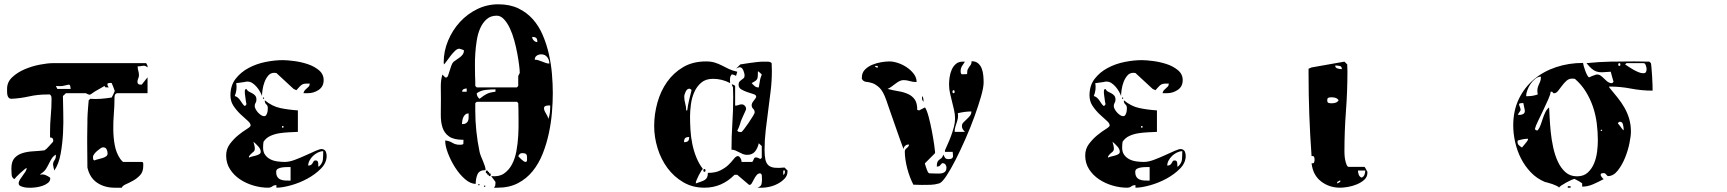

<svg xmlns="http://www.w3.org/2000/svg" viewBox="-20 -847 8040 894"><path d="M527 -413Q521 -413 518 -409.5Q515 -406 514 -401Q513 -396 513 -391.5Q513 -387 513 -384Q513 -353 510 -316.5Q507 -280 507.5 -242.5Q508 -205 514.5 -170Q521 -135 540 -107Q542 -104 547 -98.5Q552 -93 553 -93H640Q647 -93 647 -84.5Q647 -76 647 -74Q647 -47 632.5 -31.5Q618 -16 600 -6Q582 4 566 11Q550 18 547 27H513Q467 27 432.5 4Q398 -19 387 -67L386 -180Q386 -191 386 -209.5Q386 -228 386.5 -246Q387 -264 387 -277.5Q387 -291 387 -293Q387 -302 388 -316.5Q389 -331 390 -345Q391 -359 392 -369Q393 -379 393 -380L400 -387Q425 -385 450 -387Q475 -389 500 -393Q502 -396 507 -406.5Q512 -417 513 -420Q514 -421 514 -423Q514 -426 513 -427Q512 -431 507 -443.5Q502 -456 500 -460Q498 -461 493 -461Q490 -461 485 -460Q480 -459 480 -453Q480 -451 482.5 -446Q485 -441 487 -440H480Q476 -440 472 -440.5Q468 -441 467 -447Q464 -445 457.5 -441.5Q451 -438 443.5 -433.5Q436 -429 429.5 -425.5Q423 -422 420 -420Q418 -419 410 -413Q402 -407 400 -407Q399 -406 397 -406Q394 -406 393 -407Q392 -407 386.5 -409.5Q381 -412 380 -413H287L273 -400Q273 -370 274.5 -324Q276 -278 273.5 -228.5Q271 -179 262.5 -131.5Q254 -84 233 -53Q232 -56 229.5 -66.5Q227 -77 227 -80Q227 -92 233.5 -100.5Q240 -109 240 -120V-127Q228 -120 221 -109Q214 -98 208 -85.5Q202 -73 194.5 -61Q187 -49 173 -40Q168 -37 167 -33Q179 -37 191.5 -32Q204 -27 213 -20Q214 -19 214 -17Q214 -4 203.5 4.5Q193 13 178.5 18Q164 23 149.5 25Q135 27 127 27Q123 27 113 27Q103 27 93 25Q83 23 75 19Q67 15 67 7Q67 -2 73 -11Q79 -20 85.5 -29Q92 -38 98 -47Q104 -56 104 -65Q102 -65 93.5 -58Q85 -51 75 -42Q65 -33 57 -24.5Q49 -16 47 -13Q35 -19 34 -35Q33 -51 33 -62Q33 -95 47.5 -111Q62 -127 84.5 -134Q107 -141 134.5 -142.5Q162 -144 187 -147Q196 -152 208 -166Q220 -180 227 -187L228 -193Q228 -207 213 -207V-233Q213 -271 216.5 -309Q220 -347 220 -385Q220 -392 219.5 -396Q219 -400 213 -407H197Q155 -407 115 -398Q75 -389 33 -387Q25 -387 20.5 -392Q16 -397 14.5 -404.5Q13 -412 13 -420Q13 -428 13 -434Q13 -465 37 -487.5Q61 -510 95 -524.5Q129 -539 165.5 -546Q202 -553 227 -553H660Q661 -553 663.5 -548Q666 -543 667 -540V-533Q657 -543 644.5 -540.5Q632 -538 621 -538Q621 -527 624 -517Q627 -507 627 -497Q627 -489 623.5 -481.5Q620 -474 620 -466Q620 -453 634 -453H640L667 -487V-413ZM309 -433Q309 -435 307.5 -444Q306 -453 300 -453Q298 -453 286.5 -450Q275 -447 273 -447Q270 -446 257 -446Q244 -446 240 -447L247 -433ZM481 -132Q481 -142 476.5 -151.5Q472 -161 460 -161Q455 -161 447.5 -156Q440 -151 432 -144Q424 -137 418.5 -129.5Q413 -122 413 -117Q413 -113 413.5 -107.5Q414 -102 420 -100Q426 -103 436.5 -105.5Q447 -108 457 -111Q467 -114 474 -119Q481 -124 481 -132Z M1367 -233Q1348 -232 1325.5 -231Q1303 -230 1280.5 -226.5Q1258 -223 1238.5 -214Q1219 -205 1207 -187Q1206 -184 1205.5 -173.5Q1205 -163 1205 -160Q1205 -139 1214.5 -126Q1224 -113 1238.5 -105.5Q1253 -98 1271 -95.5Q1289 -93 1306 -93Q1327 -93 1353.5 -103Q1380 -113 1405 -124.5Q1430 -136 1450.5 -145Q1471 -154 1480 -153Q1494 -150 1497.5 -140Q1501 -130 1501 -121Q1501 -89 1474.5 -62Q1448 -35 1411 -15Q1374 5 1334 16Q1294 27 1267 27V15Q1255 15 1247.5 21Q1240 27 1228 27Q1195 27 1160.5 17Q1126 7 1097.5 -12Q1069 -31 1051 -59Q1033 -87 1033 -123Q1033 -154 1051 -177.5Q1069 -201 1090 -218Q1111 -235 1129 -246Q1147 -257 1147 -263Q1147 -273 1132.5 -285.5Q1118 -298 1100 -315Q1082 -332 1067.5 -353.5Q1053 -375 1053 -403Q1053 -449 1077 -480Q1101 -511 1137.5 -530.5Q1174 -550 1216.5 -558.5Q1259 -567 1297 -567Q1316 -567 1348 -563Q1380 -559 1411 -549Q1442 -539 1464.5 -520.5Q1487 -502 1487 -474Q1487 -444 1464 -428.5Q1441 -413 1413 -413H1393Q1395 -422 1399.5 -427Q1404 -432 1409 -436Q1414 -440 1418 -444.5Q1422 -449 1422 -458Q1409 -458 1401.5 -457.5Q1394 -457 1388 -454Q1382 -451 1376 -444.5Q1370 -438 1360 -427L1347 -433L1267 -507L1257 -508Q1240 -508 1229 -495Q1218 -482 1211.5 -464.5Q1205 -447 1202.5 -429Q1200 -411 1200 -400Q1197 -409 1190.5 -420.5Q1184 -432 1175 -442.5Q1166 -453 1155.5 -460Q1145 -467 1134 -467H1127Q1125 -466 1118 -465Q1111 -464 1103.5 -463Q1096 -462 1089.5 -461Q1083 -460 1080 -460Q1085 -428 1073 -400Q1083 -397 1089 -391Q1095 -385 1099.5 -378.5Q1104 -372 1108.5 -365Q1113 -358 1120 -353Q1124 -356 1127 -360V-367Q1126 -368 1125 -375Q1124 -382 1123 -390Q1122 -398 1121 -405Q1120 -412 1120 -413V-421Q1120 -425 1120.5 -428Q1121 -431 1127 -433Q1132 -424 1140 -420Q1148 -416 1155.5 -412Q1163 -408 1168.5 -401.5Q1174 -395 1174 -383Q1174 -374 1170 -368Q1166 -362 1166 -353Q1166 -347 1170.5 -338.5Q1175 -330 1181.5 -323Q1188 -316 1195.5 -311Q1203 -306 1210 -306Q1216 -306 1219 -310.5Q1222 -315 1224 -321Q1226 -327 1226.5 -333.5Q1227 -340 1227 -344Q1227 -355 1220 -361Q1213 -367 1213 -377V-380Q1247 -352 1284.5 -344Q1322 -336 1367 -333ZM1207 -387Q1204 -386 1204 -390Q1204 -394 1207 -393Q1210 -393 1210 -390Q1210 -387 1207 -387ZM1300 -260H1293V-253H1300ZM1194 -140Q1194 -153 1182 -166Q1170 -179 1160 -187Q1166 -167 1166.5 -158Q1167 -149 1164 -144.5Q1161 -140 1154.5 -135.5Q1148 -131 1140 -120Q1139 -119 1139 -117Q1139 -114 1140 -113Q1144 -116 1153 -118Q1162 -120 1171 -122.5Q1180 -125 1187 -129Q1194 -133 1194 -140ZM1485 -143Q1473 -143 1460.5 -137Q1448 -131 1438 -121.5Q1428 -112 1421.5 -100Q1415 -88 1415 -76Q1424 -76 1428.5 -79.5Q1433 -83 1435.5 -87.5Q1438 -92 1440.5 -96Q1443 -100 1450 -100Q1456 -100 1458.5 -96.5Q1461 -93 1461.5 -88Q1462 -83 1462 -78.5Q1462 -74 1462 -71Q1463 -71 1467 -73Q1482 -88 1483.5 -104.5Q1485 -121 1485 -143ZM1333 -69Q1328 -69 1317 -69Q1306 -69 1294.5 -67.5Q1283 -66 1274.5 -61.5Q1266 -57 1266 -47Q1266 -32 1271.5 -23.5Q1277 -15 1286.5 -11Q1296 -7 1308 -6.5Q1320 -6 1333 -6Z M2117 -620Q2109 -620 2098.5 -610Q2088 -600 2078 -587Q2068 -574 2059.5 -562Q2051 -550 2047 -547Q2046 -550 2046 -557Q2046 -609 2066.5 -658Q2087 -707 2121.5 -744.5Q2156 -782 2202 -804.5Q2248 -827 2300 -827Q2354 -827 2393.5 -808Q2433 -789 2461 -757.5Q2489 -726 2507 -684Q2525 -642 2535.5 -596Q2546 -550 2550 -503Q2554 -456 2554 -413Q2554 -372 2550 -323.5Q2546 -275 2535.5 -226Q2525 -177 2507 -131.5Q2489 -86 2460.5 -50.5Q2432 -15 2391.5 6Q2351 27 2297 27H2280Q2285 21 2286 16.5Q2287 12 2287 6V0L2267 -27Q2303 -23 2326 -38.5Q2349 -54 2363.5 -81Q2378 -108 2384.5 -143.5Q2391 -179 2393 -215Q2395 -251 2394.5 -283.5Q2394 -316 2394 -338L2393 -367L2387 -373H2200L2193 -367V-332Q2193 -237 2213 -140Q2215 -131 2219.5 -119.5Q2224 -108 2229 -96.5Q2234 -85 2237.5 -74Q2241 -63 2241 -55Q2212 -55 2203.5 -35.5Q2195 -16 2195 9Q2170 9 2144.5 -13.5Q2119 -36 2099 -67.5Q2079 -99 2066 -133Q2053 -167 2053 -190V-193Q2072 -191 2086.5 -182Q2101 -173 2120 -173Q2137 -173 2137.5 -177.5Q2138 -182 2138 -196Q2093 -196 2071 -211.5Q2049 -227 2040.5 -253Q2032 -279 2032.5 -314Q2033 -349 2033 -388Q2033 -412 2032.5 -443Q2032 -474 2040 -500Q2041 -498 2046.5 -493Q2052 -488 2053 -487Q2054 -486 2057 -486Q2063 -486 2066.5 -495.5Q2070 -505 2073.5 -517Q2077 -529 2081.5 -541.5Q2086 -554 2093 -560Q2099 -565 2107 -570Q2115 -575 2122.5 -581Q2130 -587 2135 -594Q2140 -601 2140 -610V-613Q2139 -614 2131.5 -616.5Q2124 -619 2120 -620ZM2400 -510Q2400 -521 2397 -545Q2394 -569 2388.5 -598.5Q2383 -628 2374.5 -659Q2366 -690 2354 -715.5Q2342 -741 2326.5 -757.5Q2311 -774 2293 -774Q2265 -774 2246.5 -758Q2228 -742 2216.5 -716.5Q2205 -691 2200 -659.5Q2195 -628 2193 -597Q2191 -566 2191.5 -538.5Q2192 -511 2192 -494Q2192 -490 2192.5 -482Q2193 -474 2193 -466.5Q2193 -459 2193 -453Q2193 -447 2193 -447L2200 -440H2387L2393 -447V-493Q2393 -494 2396.5 -500Q2400 -506 2400 -507ZM2482 -651Q2482 -665 2477 -670Q2472 -675 2458 -675Q2458 -666 2465.5 -658.5Q2473 -651 2482 -651ZM2538 -551Q2538 -568 2528 -581Q2518 -594 2500 -594Q2489 -594 2479.5 -588Q2470 -582 2470 -569Q2480 -569 2488.5 -566Q2497 -563 2505 -560Q2513 -557 2521 -554Q2529 -551 2538 -551ZM2153 -435Q2146 -435 2139 -432Q2132 -429 2132 -420H2153ZM2287 -431Q2267 -431 2242.5 -428.5Q2218 -426 2200 -413V-410Q2200 -404 2204 -397Q2208 -390 2213 -387Q2233 -403 2247 -410Q2261 -417 2287 -420ZM2542 -356Q2539 -356 2534.5 -356Q2530 -356 2525 -355Q2520 -354 2516.5 -351.5Q2513 -349 2513 -343Q2513 -333 2522 -319Q2531 -305 2533 -293Q2539 -308 2540.5 -324Q2542 -340 2542 -356ZM2162 -319Q2153 -319 2147 -314Q2141 -309 2137.5 -301.5Q2134 -294 2132.5 -285Q2131 -276 2131 -269Q2143 -269 2149.5 -273Q2156 -277 2159 -283.5Q2162 -290 2162 -299Q2162 -308 2162 -319ZM2434 -114Q2434 -126 2429 -130Q2424 -134 2413 -134Q2406 -134 2402 -131.5Q2398 -129 2393 -120Q2394 -119 2398 -114.5Q2402 -110 2407 -105.5Q2412 -101 2417.5 -97Q2423 -93 2427 -93Q2434 -93 2434 -103Q2434 -113 2434 -114ZM2253 -47Q2258 -47 2258 -40H2260Q2265 -40 2265 -33.5Q2265 -27 2260 -27Q2255 -27 2255 -33H2253Q2248 -33 2248 -40H2247Q2242 -40 2242 -46.5Q2242 -53 2247 -53Q2252 -53 2252 -47ZM2213 13Q2213 16 2210 16Q2207 16 2207 13Q2206 10 2210 10Q2214 10 2213 13ZM2240 20Q2239 23 2236.5 23Q2234 23 2233 20Q2233 17 2237 17Q2241 17 2240 20Z M3647 -50Q3647 -30 3634 -16Q3621 -2 3602.5 8Q3584 18 3564 22.5Q3544 27 3530 27H3507Q3523 21 3525.5 11Q3528 1 3528 -12L3527 -33Q3526 -35 3523.5 -37.5Q3521 -40 3520 -40Q3510 -40 3503 -31.5Q3496 -23 3491 -13Q3486 -3 3481 5.5Q3476 14 3470 14Q3468 14 3467 13L3413 -33H3400Q3341 27 3260 27Q3205 27 3161.5 1.5Q3118 -24 3088 -64.5Q3058 -105 3042 -156.5Q3026 -208 3026 -260Q3026 -315 3041 -369Q3056 -423 3086 -465.5Q3116 -508 3161 -534.5Q3206 -561 3267 -561Q3291 -561 3308.5 -555.5Q3326 -550 3341.5 -542Q3357 -534 3373.5 -526Q3390 -518 3413 -513L3407 -493Q3405 -496 3397 -498.5Q3389 -501 3387 -500Q3386 -500 3383 -494.5Q3380 -489 3380 -487Q3379 -484 3379 -473.5Q3379 -463 3380 -460Q3342 -480 3300 -480Q3266 -480 3245 -462Q3224 -444 3212.5 -417.5Q3201 -391 3197 -360.5Q3193 -330 3193 -304Q3193 -274 3195 -241.5Q3197 -209 3203.5 -177Q3210 -145 3222 -115Q3234 -85 3253 -60Q3250 -59 3244.5 -50Q3239 -41 3233.5 -30.5Q3228 -20 3224 -10Q3220 0 3220 3V7Q3234 2 3244.5 -1.5Q3255 -5 3262 -9.5Q3269 -14 3272.5 -21.5Q3276 -29 3276 -42Q3311 -42 3334 -53.5Q3357 -65 3371.5 -79Q3386 -93 3395.5 -105.5Q3405 -118 3413 -120Q3419 -121 3422.5 -117.5Q3426 -114 3428.5 -109.5Q3431 -105 3432 -100.5Q3433 -96 3433 -93H3480Q3484 -93 3485.5 -96.5Q3487 -100 3488.5 -103.5Q3490 -107 3492 -110.5Q3494 -114 3499 -114Q3501 -114 3503.5 -113.5Q3506 -113 3507 -113Q3508 -113 3513.5 -110Q3519 -107 3520 -107Q3522 -107 3524.5 -109.5Q3527 -112 3527 -113V-167L3513 -180Q3508 -157 3495.5 -141.5Q3483 -126 3459 -126Q3448 -126 3439.5 -129.5Q3431 -133 3422.5 -137.5Q3414 -142 3405 -146Q3396 -150 3386 -150Q3386 -213 3390 -272.5Q3394 -332 3394 -395L3393 -440L3387 -453Q3388 -454 3390 -454Q3393 -454 3393 -453L3399 -450Q3401 -449 3403 -447V-355Q3412 -355 3418.5 -358Q3425 -361 3434 -361Q3442 -361 3448 -354.5Q3454 -348 3454 -340Q3454 -337 3450 -328.5Q3446 -320 3441.5 -310Q3437 -300 3432.5 -289.5Q3428 -279 3427 -273Q3426 -269 3421 -256Q3416 -243 3413 -240Q3415 -234 3421 -233Q3427 -232 3431 -232Q3434 -232 3444 -245Q3454 -258 3465 -274Q3476 -290 3485 -305Q3494 -320 3494 -323Q3494 -334 3487 -340.5Q3480 -347 3480 -357Q3480 -366 3488 -376Q3496 -386 3500 -393Q3501 -394 3501 -397Q3501 -405 3488 -409Q3475 -413 3460 -418Q3445 -423 3432 -430.5Q3419 -438 3419 -453Q3419 -462 3423.5 -467Q3428 -472 3433 -475.5Q3438 -479 3442.5 -483Q3447 -487 3447 -496Q3447 -505 3441 -519.5Q3435 -534 3424 -534Q3421 -534 3420 -533Q3418 -533 3413 -530.5Q3408 -528 3407 -527L3427 -547Q3427 -547 3439.5 -549Q3452 -551 3469 -553.5Q3486 -556 3504 -558Q3522 -560 3533 -560H3547Q3555 -560 3561 -559.5Q3567 -559 3573 -553L3574 -517Q3574 -470 3568.5 -424.5Q3563 -379 3557 -333.5Q3551 -288 3545.5 -242Q3540 -196 3540 -149Q3540 -121 3544 -103.5Q3548 -86 3558.5 -77Q3569 -68 3587 -66Q3605 -64 3633 -67L3647 -53ZM3520 -480Q3520 -482 3523.5 -490Q3527 -498 3527 -500Q3526 -501 3521 -506Q3516 -511 3513 -513Q3509 -515 3509 -515Q3509 -501 3508.5 -493Q3508 -485 3505.5 -479.5Q3503 -474 3497 -470Q3491 -466 3480 -460Q3485 -454 3493 -447Q3501 -440 3510 -440H3513ZM3180 -333Q3183 -357 3188.5 -380.5Q3194 -404 3200 -427Q3199 -431 3193 -433Q3193 -434 3190 -434Q3179 -434 3172.5 -420Q3166 -406 3166 -397Q3166 -381 3170.5 -365.5Q3175 -350 3175 -333ZM3189 -209Q3175 -209 3170 -203.5Q3165 -198 3165 -185Q3178 -185 3183.5 -190Q3189 -195 3189 -209ZM3260 -47Q3255 -47 3255 -53.5Q3255 -60 3260 -60Q3265 -60 3265 -53.5Q3265 -47 3260 -47ZM3627 -53V-33Q3633 -35 3634 -42Q3635 -49 3635 -53Z M4473 -560Q4466 -550 4459.5 -539.5Q4453 -529 4453 -516Q4453 -500 4461 -501Q4469 -502 4483 -502Q4483 -518 4486.5 -525Q4490 -532 4493.5 -536.5Q4497 -541 4500.5 -546Q4504 -551 4504 -562Q4523 -562 4534.5 -552Q4546 -542 4551.5 -527Q4557 -512 4558.5 -495Q4560 -478 4560 -463Q4560 -440 4548 -398Q4536 -356 4517.5 -305Q4499 -254 4475.5 -200.5Q4452 -147 4429 -102Q4406 -57 4386 -27Q4366 3 4353 7Q4332 13 4313.5 13.5Q4295 14 4273 14L4233 13Q4225 -2 4217.5 -21.5Q4210 -41 4204.5 -62Q4199 -83 4196 -103.5Q4193 -124 4193 -141Q4193 -151 4201.5 -157Q4210 -163 4213 -173Q4212 -174 4210 -174Q4201 -174 4194.5 -168Q4188 -162 4187 -153Q4182 -166 4170.5 -198Q4159 -230 4146.5 -266.5Q4134 -303 4122.5 -335Q4111 -367 4107 -380Q4092 -423 4074.5 -439Q4057 -455 4041.5 -460Q4026 -465 4013 -466Q4000 -467 3993 -480V-486Q3993 -508 4007 -522.5Q4021 -537 4041.5 -545.5Q4062 -554 4084 -557.5Q4106 -561 4122 -561Q4139 -561 4160.5 -554Q4182 -547 4201.5 -534Q4221 -521 4234.5 -503.5Q4248 -486 4248 -465Q4230 -465 4216 -469.5Q4202 -474 4187 -474Q4177 -474 4167.5 -469Q4158 -464 4149 -457Q4140 -450 4131 -443.5Q4122 -437 4113 -433Q4140 -426 4164.5 -422Q4189 -418 4208.5 -409Q4228 -400 4239.5 -383.5Q4251 -367 4251 -335L4260 -333Q4263 -335 4273.5 -340Q4284 -345 4287 -347Q4296 -334 4304.5 -301.5Q4313 -269 4319.5 -234.5Q4326 -200 4330 -171.5Q4334 -143 4334 -139Q4334 -134 4333 -133L4287 -87Q4286 -86 4287.5 -81.5Q4289 -77 4291 -70.5Q4293 -64 4295.5 -57.5Q4298 -51 4300 -47Q4302 -42 4307 -40L4337 -39Q4345 -39 4354 -39Q4363 -39 4370.5 -41.5Q4378 -44 4382.5 -50Q4387 -56 4387 -67Q4387 -74 4382.5 -80.5Q4378 -87 4370 -87H4367Q4365 -86 4360 -80Q4355 -74 4353 -73L4342 -71Q4342 -87 4345 -93Q4348 -99 4352.5 -102.5Q4357 -106 4362.5 -110Q4368 -114 4373 -127Q4377 -116 4381.5 -111Q4386 -106 4397 -106Q4407 -106 4411.5 -109Q4416 -112 4417 -116.5Q4418 -121 4417 -127.5Q4416 -134 4416 -140H4380V-147Q4385 -159 4393 -176.5Q4401 -194 4408.5 -214.5Q4416 -235 4421.5 -255.5Q4427 -276 4427 -294Q4427 -314 4422.5 -334Q4418 -354 4413 -373.5Q4408 -393 4403.5 -413Q4399 -433 4399 -454Q4399 -468 4401.5 -486.5Q4404 -505 4411 -521.5Q4418 -538 4430.5 -549Q4443 -560 4463 -560ZM4067 -540H4053Q4058 -532 4067 -532ZM4420 -413Q4425 -413 4425 -420Q4425 -427 4420 -427Q4415 -427 4415 -420Q4415 -413 4420 -413ZM4280 -373Q4275 -379 4274 -383Q4273 -387 4273 -393V-400Q4278 -394 4279 -390Q4280 -386 4280 -380ZM4473 -233Q4466 -240 4462.5 -246Q4459 -252 4459 -260Q4459 -270 4466 -277Q4473 -284 4481 -291.5Q4489 -299 4496 -307.5Q4503 -316 4503 -328Q4474 -328 4440 -320Q4442 -307 4440 -296.5Q4438 -286 4434.5 -276Q4431 -266 4428 -255.5Q4425 -245 4425 -233Z M5367 -233Q5348 -232 5325.5 -231Q5303 -230 5280.5 -226.5Q5258 -223 5238.5 -214Q5219 -205 5207 -187Q5206 -184 5205.5 -173.5Q5205 -163 5205 -160Q5205 -139 5214.5 -126Q5224 -113 5238.5 -105.5Q5253 -98 5271 -95.5Q5289 -93 5306 -93Q5327 -93 5353.5 -103Q5380 -113 5405 -124.5Q5430 -136 5450.5 -145Q5471 -154 5480 -153Q5494 -150 5497.5 -140Q5501 -130 5501 -121Q5501 -89 5474.5 -62Q5448 -35 5411 -15Q5374 5 5334 16Q5294 27 5267 27V15Q5255 15 5247.5 21Q5240 27 5228 27Q5195 27 5160.5 17Q5126 7 5097.5 -12Q5069 -31 5051 -59Q5033 -87 5033 -123Q5033 -154 5051 -177.5Q5069 -201 5090 -218Q5111 -235 5129 -246Q5147 -257 5147 -263Q5147 -273 5132.5 -285.5Q5118 -298 5100 -315Q5082 -332 5067.5 -353.5Q5053 -375 5053 -403Q5053 -449 5077 -480Q5101 -511 5137.5 -530.5Q5174 -550 5216.5 -558.5Q5259 -567 5297 -567Q5316 -567 5348 -563Q5380 -559 5411 -549Q5442 -539 5464.5 -520.5Q5487 -502 5487 -474Q5487 -444 5464 -428.5Q5441 -413 5413 -413H5393Q5395 -422 5399.5 -427Q5404 -432 5409 -436Q5414 -440 5418 -444.5Q5422 -449 5422 -458Q5409 -458 5401.5 -457.5Q5394 -457 5388 -454Q5382 -451 5376 -444.5Q5370 -438 5360 -427L5347 -433L5267 -507L5257 -508Q5240 -508 5229 -495Q5218 -482 5211.5 -464.5Q5205 -447 5202.5 -429Q5200 -411 5200 -400Q5197 -409 5190.5 -420.5Q5184 -432 5175 -442.5Q5166 -453 5155.5 -460Q5145 -467 5134 -467H5127Q5125 -466 5118 -465Q5111 -464 5103.5 -463Q5096 -462 5089.5 -461Q5083 -460 5080 -460Q5085 -428 5073 -400Q5083 -397 5089 -391Q5095 -385 5099.5 -378.5Q5104 -372 5108.5 -365Q5113 -358 5120 -353Q5124 -356 5127 -360V-367Q5126 -368 5125 -375Q5124 -382 5123 -390Q5122 -398 5121 -405Q5120 -412 5120 -413V-421Q5120 -425 5120.5 -428Q5121 -431 5127 -433Q5132 -424 5140 -420Q5148 -416 5155.5 -412Q5163 -408 5168.5 -401.5Q5174 -395 5174 -383Q5174 -374 5170 -368Q5166 -362 5166 -353Q5166 -347 5170.5 -338.5Q5175 -330 5181.5 -323Q5188 -316 5195.5 -311Q5203 -306 5210 -306Q5216 -306 5219 -310.5Q5222 -315 5224 -321Q5226 -327 5226.5 -333.5Q5227 -340 5227 -344Q5227 -355 5220 -361Q5213 -367 5213 -377V-380Q5247 -352 5284.5 -344Q5322 -336 5367 -333ZM5207 -387Q5204 -386 5204 -390Q5204 -394 5207 -393Q5210 -393 5210 -390Q5210 -387 5207 -387ZM5300 -260H5293V-253H5300ZM5194 -140Q5194 -153 5182 -166Q5170 -179 5160 -187Q5166 -167 5166.5 -158Q5167 -149 5164 -144.5Q5161 -140 5154.5 -135.5Q5148 -131 5140 -120Q5139 -119 5139 -117Q5139 -114 5140 -113Q5144 -116 5153 -118Q5162 -120 5171 -122.5Q5180 -125 5187 -129Q5194 -133 5194 -140ZM5485 -143Q5473 -143 5460.5 -137Q5448 -131 5438 -121.5Q5428 -112 5421.5 -100Q5415 -88 5415 -76Q5424 -76 5428.5 -79.5Q5433 -83 5435.5 -87.5Q5438 -92 5440.5 -96Q5443 -100 5450 -100Q5456 -100 5458.5 -96.5Q5461 -93 5461.5 -88Q5462 -83 5462 -78.5Q5462 -74 5462 -71Q5463 -71 5467 -73Q5482 -88 5483.5 -104.5Q5485 -121 5485 -143ZM5333 -69Q5328 -69 5317 -69Q5306 -69 5294.5 -67.5Q5283 -66 5274.5 -61.5Q5266 -57 5266 -47Q5266 -32 5271.5 -23.5Q5277 -15 5286.5 -11Q5296 -7 5308 -6.5Q5320 -6 5333 -6Z M6347 -43Q6347 -23 6332.5 -10Q6318 3 6297.5 11.5Q6277 20 6255.5 23.5Q6234 27 6220 27Q6169 27 6131 -2.5Q6093 -32 6087 -87Q6097 -85 6099 -91.5Q6101 -98 6101 -103Q6101 -109 6099 -115.5Q6097 -122 6087 -120Q6080 -216 6076.5 -310.5Q6073 -405 6073 -501V-527L6087 -533L6240 -560L6253 -547L6254 -515Q6254 -421 6247 -329Q6240 -237 6240 -141Q6240 -138 6240.5 -126.5Q6241 -115 6243.5 -102.5Q6246 -90 6250 -80Q6254 -70 6260 -70H6333Q6334 -70 6336.5 -66Q6339 -62 6340 -60Q6341 -58 6343.5 -53Q6346 -48 6347 -47ZM6228 -525Q6228 -538 6218 -540Q6208 -542 6197 -542Q6197 -531 6208.5 -528Q6220 -525 6228 -525ZM6213 -380Q6207 -389 6198 -391.5Q6189 -394 6180 -394Q6171 -394 6165.5 -392Q6160 -390 6160 -380Q6160 -370 6165.5 -368Q6171 -366 6180 -366Q6189 -366 6198 -368.5Q6207 -371 6213 -380ZM6303 -53Q6303 -44 6306.5 -34Q6310 -24 6320 -20Q6330 -24 6333.5 -34Q6337 -44 6337 -53ZM6220 0Q6221 -1 6221 -3Q6221 -6 6220 -7Q6218 -6 6213 -3.5Q6208 -1 6207 0Q6206 1 6206 3Q6206 6 6207 7Z M7667 -553Q7668 -551 7669.5 -533.5Q7671 -516 7672.5 -494.5Q7674 -473 7674.5 -452.5Q7675 -432 7675 -425Q7623 -425 7574 -434.5Q7525 -444 7473 -444V-440Q7493 -416 7511.5 -393Q7530 -370 7544 -345.5Q7558 -321 7566 -293.5Q7574 -266 7574 -234Q7574 -214 7567 -179.5Q7560 -145 7546 -111Q7532 -77 7512 -52Q7492 -27 7467 -27Q7465 -27 7460 -33Q7455 -39 7453 -40L7447 -41Q7444 -41 7438.5 -40Q7433 -39 7433 -33Q7433 -29 7438 -22.5Q7443 -16 7447 -13Q7425 -1 7399 10.5Q7373 22 7347 22V7Q7347 7 7343 4Q7339 1 7334 -2Q7329 -5 7323 -8Q7317 -11 7313 -13Q7313 -14 7310 -14Q7308 -14 7296.5 -9Q7285 -4 7272.5 3Q7260 10 7249.5 17Q7239 24 7240 27Q7238 23 7228.5 18.5Q7219 14 7208 10Q7197 6 7186.5 3.5Q7176 1 7173 0Q7135 -16 7107.5 -45Q7080 -74 7062 -109.5Q7044 -145 7035 -185Q7026 -225 7026 -263Q7026 -332 7052 -386Q7078 -440 7122.5 -477.5Q7167 -515 7226 -534.5Q7285 -554 7351 -554Q7351 -551 7354 -540Q7357 -529 7361.5 -517Q7366 -505 7371 -496Q7376 -487 7380 -487Q7381 -487 7386.5 -490Q7392 -493 7393 -493L7413 -500H7417Q7426 -500 7433.5 -494.5Q7441 -489 7448 -482Q7455 -475 7462.5 -468.5Q7470 -462 7480 -460H7487Q7488 -461 7490.5 -463.5Q7493 -466 7493 -467Q7493 -468 7490 -476.5Q7487 -485 7487 -487L7480 -513Q7456 -511 7440.5 -510.5Q7425 -510 7413.5 -514Q7402 -518 7391.5 -527Q7381 -536 7367 -553Q7427 -559 7478 -560Q7529 -561 7589 -561L7660 -560ZM7520 -540Q7525 -540 7525 -546.5Q7525 -553 7520 -553Q7515 -553 7515 -546.5Q7515 -540 7520 -540ZM7547 -547Q7553 -543 7563.5 -536Q7574 -529 7585.5 -522.5Q7597 -516 7609 -511Q7621 -506 7631 -506Q7641 -506 7644 -511.5Q7647 -517 7647 -527Q7647 -531 7643.5 -542Q7640 -553 7633 -553H7553ZM7155 -490Q7141 -490 7128.5 -480Q7116 -470 7106.5 -456Q7097 -442 7091.5 -426.5Q7086 -411 7086 -399Q7102 -399 7113 -400.5Q7124 -402 7140 -407Q7137 -425 7139 -434.5Q7141 -444 7144.5 -451.5Q7148 -459 7151.5 -467.5Q7155 -476 7155 -490ZM7140 -240Q7149 -252 7154 -266.5Q7159 -281 7164 -296Q7169 -311 7175.5 -324.5Q7182 -338 7193 -347Q7194 -330 7195.5 -299.5Q7197 -269 7200.5 -233.5Q7204 -198 7212 -161Q7220 -124 7234 -94Q7248 -64 7269.5 -45Q7291 -26 7323 -26Q7354 -26 7373 -43.5Q7392 -61 7402.5 -86.5Q7413 -112 7416.5 -141Q7420 -170 7420 -193Q7420 -232 7415 -272Q7410 -312 7397.5 -349Q7385 -386 7364.5 -419.5Q7344 -453 7313 -480L7300 -481Q7285 -481 7273.5 -470.5Q7262 -460 7252.5 -447Q7243 -434 7234.5 -423.5Q7226 -413 7217 -413H7213L7212 -414Q7210 -416 7210 -417L7207 -420H7200Q7200 -409 7189.5 -385.5Q7179 -362 7166.5 -335.5Q7154 -309 7142 -284.5Q7130 -260 7127 -247Q7129 -241 7133 -240ZM7080 -333 7073 -367H7067Q7064 -367 7058.5 -366Q7053 -365 7053 -360Q7053 -358 7056.5 -350Q7060 -342 7060 -340V-333Q7059 -331 7053.5 -323Q7048 -315 7047 -313Q7050 -312 7057 -312Q7064 -312 7072 -316Q7080 -320 7080 -330ZM7540 -247Q7540 -254 7537 -267Q7534 -280 7523 -280H7520Q7517 -279 7513 -273Q7516 -270 7523.5 -260Q7531 -250 7533 -247Q7536 -243 7540 -240ZM7440 -240Q7441 -243 7437 -243Q7433 -243 7433 -240Q7434 -237 7436.5 -237Q7439 -237 7440 -240ZM7095 -201Q7083 -201 7070.5 -198.5Q7058 -196 7047 -193Q7046 -191 7046 -187Q7046 -177 7051.5 -171.5Q7057 -166 7067 -160Q7068 -162 7072 -166.5Q7076 -171 7080.5 -176.5Q7085 -182 7088.5 -186.5Q7092 -191 7093 -193Q7094 -194 7094.5 -197Q7095 -200 7095 -201ZM7280 27V20H7293V27Z"/></svg>

Font: Genkaimincho
Style: Regular
Weight: 800
Designer: Dr. Ken Lunde (project architect, glyph set definition & overall production); Masataka HATTORI \u670D \u90E8 \u6B63 \u8C
Foundry: Adobe Systems Incorporated
Version: Version 1.00